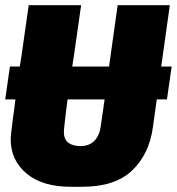

<svg xmlns="http://www.w3.org/2000/svg" viewBox="-20 -706 678 736"><path d="M18 -451H56Q59 -473 63 -496Q74 -577 90 -686H291Q275 -576 264 -497Q260 -473 257 -451H398L431 -686H631L598 -451H638L620 -325H581L566 -218Q552 -115 486.5 -52.5Q421 10 295 10H252Q142 10 81.5 -41Q21 -92 21 -172Q21 -182 23.5 -203.5Q26 -225 31 -263Q35 -289 39 -325H0ZM239 -325Q235 -298 233 -278Q229 -244 227 -226Q225 -208 225 -200Q225 -171 242.5 -158.5Q260 -146 288 -146Q323 -146 342.5 -167Q362 -188 366 -221L381 -325Z"/></svg>

Font: Chivo Mono Medium Black
Style: Italic
Weight: 900
Italic angle: -8.05°
Monospace: yes
Version: Version 1.008